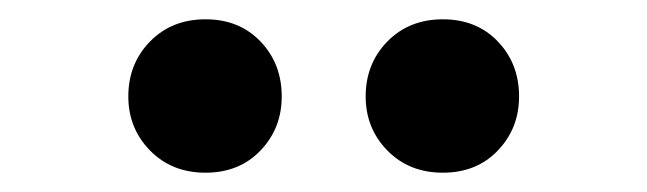

<svg xmlns="http://www.w3.org/2000/svg" viewBox="-20 -829 671 199"><path d="M193 -650Q158 -650 135.5 -673Q113 -696 113 -729Q113 -763 135.5 -786Q158 -809 193 -809Q228 -809 250 -786Q272 -763 272 -729Q272 -696 250 -673Q228 -650 193 -650ZM439 -650Q404 -650 381.5 -673Q359 -696 359 -729Q359 -763 381.5 -786Q404 -809 439 -809Q474 -809 496 -786Q518 -763 518 -729Q518 -696 496 -673Q474 -650 439 -650Z"/></svg>

Font: Noto Sans SC Thin ExtraBold
Style: Regular
Weight: 800
Version: Version 2.004-H2;hotconv 1.0.118;makeotfexe 2.5.65603